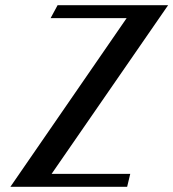

<svg xmlns="http://www.w3.org/2000/svg" viewBox="-20 -720 668 740"><path d="M468 -650 20 0H470L482 -50H179L628 -700H202L175 -650Z"/></svg>

Font: Pfennig
Style: BoldItalic
Weight: 700
Italic angle: -13°
Version: Version 20100423